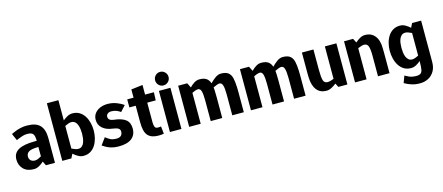

<svg xmlns="http://www.w3.org/2000/svg" viewBox="-57 -1379 5199 2254"><g transform="rotate(-15 2542.5 -252.0)"><path d="M164 -153Q164 -122 183 -104.5Q202 -87 236 -87Q251 -87 271.5 -95.5Q292 -104 312 -116V-230Q229 -230 196.5 -210.5Q164 -191 164 -153ZM196 8Q113 8 68.5 -38Q24 -84 24 -153Q24 -233 90 -269Q156 -305 287 -305H312Q312 -365 294.5 -388.5Q277 -412 224 -412Q193 -412 162 -402Q131 -392 110 -382.5Q89 -373 89 -373L52 -457Q52 -457 67.5 -464.5Q83 -472 110 -482.5Q137 -493 171.5 -500.5Q206 -508 244 -508Q355 -508 403.5 -456.5Q452 -405 452 -302V0H342L317 -51Q291 -27 260 -9.5Q229 8 196 8Z M848 -250Q848 -274 844.5 -302Q841 -330 832 -355Q823 -380 805 -396Q787 -412 758 -412Q742 -412 722 -404.5Q702 -397 681 -387V-112Q702 -102 722 -94.5Q742 -87 758 -87Q787 -87 805 -103Q823 -119 832 -144Q841 -169 844.5 -197.5Q848 -226 848 -250ZM681 -700V-454Q707 -476 736.5 -492Q766 -508 798 -508Q848 -508 884 -486Q920 -464 943.5 -427Q967 -390 978.5 -344Q990 -298 990 -250Q990 -202 978.5 -156Q967 -110 943.5 -73Q920 -36 884 -14Q848 8 798 8Q765 8 734 -9.5Q703 -27 677 -51L651 0H541V-700Z M1033 -55 1095 -139Q1123 -116 1151 -101.5Q1179 -87 1226 -87Q1262 -87 1280 -105Q1298 -123 1298 -153Q1298 -180 1277.5 -193Q1257 -206 1213 -212Q1135 -221 1089.5 -260.5Q1044 -300 1044 -363Q1044 -408 1068.5 -440.5Q1093 -473 1134 -490.5Q1175 -508 1226 -508Q1282 -508 1333.5 -488.5Q1385 -469 1419 -444L1357 -375Q1335 -391 1308 -402Q1281 -413 1246 -413Q1218 -413 1201 -399Q1184 -385 1184 -363Q1184 -318 1246 -310Q1346 -299 1392 -262.5Q1438 -226 1438 -153Q1438 -76 1385 -34Q1332 8 1226 8Q1176 8 1138.5 -3Q1101 -14 1075 -29Q1049 -44 1033 -55Z M1765 -90 1775 0Q1761 3 1746 4.5Q1731 6 1708 6Q1623 6 1582 -39.5Q1541 -85 1541 -200V-402H1464V-500H1541V-600L1681 -617V-500H1788L1784 -402H1681V-167Q1681 -129 1689.5 -108Q1698 -87 1728 -87Q1737 -87 1745.5 -88Q1754 -89 1765 -90Z M1919 -548Q1885 -548 1861.5 -572Q1838 -596 1838 -630Q1838 -664 1861.5 -688Q1885 -712 1919 -712Q1953 -712 1977 -688Q2001 -664 2001 -630Q2001 -596 1977 -572Q1953 -548 1919 -548ZM1849 0V-500H1989V0Z M2747 -250V0H2607V-250Q2607 -328 2596 -364Q2585 -400 2557 -400Q2543 -400 2521.5 -391.5Q2500 -383 2480 -373Q2482 -357 2483 -339Q2484 -321 2484 -302L2485 -250V0H2345V-250Q2345 -328 2334.5 -364Q2324 -400 2296 -400Q2280 -399 2261 -392.5Q2242 -386 2223 -376V0H2083V-500H2193L2222 -442Q2247 -469 2278 -488.5Q2309 -508 2342 -508H2343Q2398 -508 2427 -487Q2456 -466 2469 -426Q2497 -456 2532.5 -482Q2568 -508 2604 -508Q2663 -508 2693 -484Q2723 -460 2733.5 -414Q2744 -368 2746 -302Z M3498 -250V0H3358V-250Q3358 -328 3347 -364Q3336 -400 3308 -400Q3294 -400 3272.5 -391.5Q3251 -383 3231 -373Q3233 -357 3234 -339Q3235 -321 3235 -302L3236 -250V0H3096V-250Q3096 -328 3085.5 -364Q3075 -400 3047 -400Q3031 -399 3012 -392.5Q2993 -386 2974 -376V0H2834V-500H2944L2973 -442Q2998 -469 3029 -488.5Q3060 -508 3093 -508H3094Q3149 -508 3178 -487Q3207 -466 3220 -426Q3248 -456 3283.5 -482Q3319 -508 3355 -508Q3414 -508 3444 -484Q3474 -460 3484.5 -414Q3495 -368 3497 -302Z M3749 8Q3675 8 3633 -45.5Q3591 -99 3588 -198L3587 -250V-500H3727V-250Q3727 -162 3738.5 -124.5Q3750 -87 3790 -87Q3807 -87 3827 -92.5Q3847 -98 3866 -106V-500H4006V0H3896L3872 -47Q3846 -25 3814.5 -8.5Q3783 8 3750 8H3749Z M4518 0H4378V-250Q4378 -328 4365.5 -364Q4353 -400 4315 -400Q4300 -400 4280 -393.5Q4260 -387 4239 -379V0H4099V-500H4209L4235 -449Q4261 -473 4292 -490.5Q4323 -508 4355 -508H4356Q4430 -508 4473.5 -454.5Q4517 -401 4517 -302L4518 -250Z M4820 -412Q4791 -412 4773 -396Q4755 -380 4745.5 -355Q4736 -330 4733 -302Q4730 -274 4730 -250Q4730 -226 4733 -197.5Q4736 -169 4745.5 -144Q4755 -119 4773 -103Q4791 -87 4820 -87Q4835 -87 4855.5 -94.5Q4876 -102 4896 -112V-387Q4876 -397 4855.5 -404.5Q4835 -412 4820 -412ZM4679 72Q4692 80 4727 96.5Q4762 113 4815 113Q4850 113 4867.5 100Q4885 87 4890.5 53.5Q4896 20 4896 -40V-46Q4871 -24 4841 -8Q4811 8 4780 8Q4730 8 4694 -14Q4658 -36 4634.5 -73Q4611 -110 4599.5 -156Q4588 -202 4588 -250Q4588 -298 4599.5 -344Q4611 -390 4634.5 -427Q4658 -464 4694 -486Q4730 -508 4780 -508Q4813 -508 4844 -490.5Q4875 -473 4901 -449L4926 -500H5036V2Q5036 68 5009 114Q4982 160 4936.5 184Q4891 208 4836 208H4835Q4779 208 4737 194.5Q4695 181 4671.5 168Q4648 155 4648 155Z"/></g></svg>

Font: Epunda Sans
Style: Bold
Weight: 700
Designer: Simon Atzbach
Foundry: typofactur
Version: Version 2.204; ttfautohint (v1.8.4.7-5d5b)